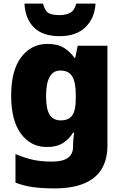

<svg xmlns="http://www.w3.org/2000/svg" viewBox="-20 -807 683 1067"><path d="M282 240Q215 240 164 233Q113 226 66 208V49Q116 70 161 80.5Q206 91 271 91Q329 91 357.5 70Q386 49 386 9V-1Q386 -14 387.5 -32Q389 -50 392 -70H386Q367 -37 332 -13.5Q297 10 240 10Q152 10 97 -63Q42 -136 42 -276Q42 -416 98 -489.5Q154 -563 243 -563Q301 -563 336.5 -540.5Q372 -518 394 -485H398L412 -553H577V1Q577 79 545 132Q513 185 447.5 212.5Q382 240 282 240ZM318 -138Q341 -138 357 -145.5Q373 -153 382.5 -167.5Q392 -182 396.5 -204Q401 -226 401 -256V-279Q401 -322 393.5 -352.5Q386 -383 367.5 -399Q349 -415 315 -415Q275 -415 255.5 -379Q236 -343 236 -273Q236 -201 256 -169.5Q276 -138 318 -138ZM511 -787Q506 -705 454.5 -655.5Q403 -606 312 -606Q217 -606 168.5 -654.5Q120 -703 116 -787H219Q230 -745 250.5 -734Q271 -723 312 -723Q344 -723 369 -735.5Q394 -748 404 -787Z"/></svg>

Font: Noto Sans Symbols Black
Style: Regular
Weight: 900
Version: Version 2.002